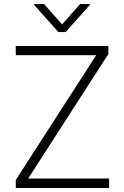

<svg xmlns="http://www.w3.org/2000/svg" viewBox="-20 -936 619 956"><path d="M58.6 -40 459 -661.1H58.6V-707H519.5V-667L120.1 -46.9H523.4V0H58.6ZM289.1 -814.5 378.9 -916H427.7V-912.1L306.6 -776.4H270.5L149.4 -912.1V-916H199.2Z"/></svg>

Font: Pretendard ExtraLight
Style: Regular
Weight: 200
Designer: Base glyphs from Inter by Rasmus Andersson; Hangeul glyphs from Noto Sans CJK(Source Han Sans) by Jang Soo-young and Kan
Foundry: Kil Hyung-jin
Version: Version 1.309